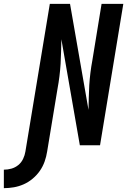

<svg xmlns="http://www.w3.org/2000/svg" viewBox="-135 -755 661 998"><path d="M-115 223V127Q-95 127 -75.5 121.5Q-56 116 -40 103Q-24 90 -15 71Q-6 52 -3 33L124 -735H229L325 -184Q326 -216 326.5 -248Q327 -280 329 -312Q331 -344 335 -376.5Q339 -409 345 -441L393 -735H506L385 0H280L184 -551Q183 -519 182.5 -487Q182 -455 180 -423Q178 -391 174 -358.5Q170 -326 164 -294L110 33Q106 59 97 84.5Q88 110 72.5 132.5Q57 155 35 173.5Q13 192 -12 203Q-37 214 -63 218.5Q-89 223 -115 223Z"/></svg>

Font: Iosevka Custom
Style: Bold Italic
Weight: 700
Italic angle: -9°
Designer: Belleve Invis
Foundry: Belleve Invis
Version: Version 30.3.1; ttfautohint (v1.8.3)